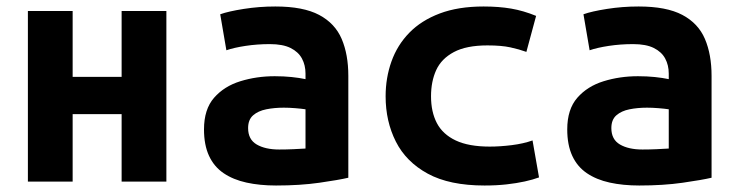

<svg xmlns="http://www.w3.org/2000/svg" viewBox="-20 -560 2280 592"><path d="M66 0V-526H204V-323H355V-526H493V0H355V-208H204V0Z M831 12Q781 12 740 3Q699 -6 669.5 -26Q640 -46 624.5 -79.5Q609 -113 609 -161Q609 -223 640 -258.5Q671 -294 721 -309.5Q771 -325 827 -325Q855 -325 879 -322.5Q903 -320 922 -316V-333Q922 -359 911 -379.5Q900 -400 876 -412Q852 -424 812 -424Q773 -424 737 -418.5Q701 -413 678 -405L659 -516Q684 -525 731.5 -532.5Q779 -540 829 -540Q915 -540 964 -514Q1013 -488 1033.5 -440Q1054 -392 1054 -326V-12Q1024 -5 964.5 3.5Q905 12 831 12ZM841 -99Q863 -99 884.5 -100Q906 -101 922 -102V-223Q909 -225 890 -226.5Q871 -228 855 -228Q826 -228 801 -223Q776 -218 760.5 -204.5Q745 -191 745 -165Q745 -130 771.5 -114.5Q798 -99 841 -99Z M1474 12Q1366 12 1299 -24.5Q1232 -61 1200.5 -123.5Q1169 -186 1169 -263Q1169 -320 1187 -370.5Q1205 -421 1242 -459Q1279 -497 1336 -518.5Q1393 -540 1471 -540Q1518 -540 1556 -533.5Q1594 -527 1633 -511L1603 -400Q1581 -408 1553.5 -414Q1526 -420 1483 -420Q1418 -420 1379.5 -399.5Q1341 -379 1325 -344Q1309 -309 1309 -263Q1309 -215 1327 -180.5Q1345 -146 1385 -127Q1425 -108 1490 -108Q1522 -108 1558 -112.5Q1594 -117 1622 -127L1642 -13Q1623 -6 1598 -0.5Q1573 5 1542 8.5Q1511 12 1474 12Z M1951 12Q1901 12 1860 3Q1819 -6 1789.5 -26Q1760 -46 1744.5 -79.5Q1729 -113 1729 -161Q1729 -223 1760 -258.5Q1791 -294 1841 -309.5Q1891 -325 1947 -325Q1975 -325 1999 -322.5Q2023 -320 2042 -316V-333Q2042 -359 2031 -379.5Q2020 -400 1996 -412Q1972 -424 1932 -424Q1893 -424 1857 -418.5Q1821 -413 1798 -405L1779 -516Q1804 -525 1851.5 -532.5Q1899 -540 1949 -540Q2035 -540 2084 -514Q2133 -488 2153.5 -440Q2174 -392 2174 -326V-12Q2144 -5 2084.5 3.5Q2025 12 1951 12ZM1961 -99Q1983 -99 2004.5 -100Q2026 -101 2042 -102V-223Q2029 -225 2010 -226.5Q1991 -228 1975 -228Q1946 -228 1921 -223Q1896 -218 1880.5 -204.5Q1865 -191 1865 -165Q1865 -130 1891.5 -114.5Q1918 -99 1961 -99Z"/></svg>

Font: Ubuntu Sans Mono
Style: Regular
Weight: 400
Monospace: yes
Designer: Dalton Maag Ltd
Foundry: Dalton Maag Ltd
Version: Version 1.006